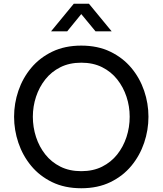

<svg xmlns="http://www.w3.org/2000/svg" viewBox="-20 -993 866 1023"><path d="M413 10Q325 10 258 -22.5Q191 -55 146 -109.5Q101 -164 78 -232Q55 -300 55 -371Q55 -442 78 -509.5Q101 -577 146 -631Q191 -685 258 -717.5Q325 -750 413 -750Q501 -750 568 -717.5Q635 -685 680 -631Q725 -577 748 -509.5Q771 -442 771 -371Q771 -300 748 -232Q725 -164 680 -109.5Q635 -55 568 -22.5Q501 10 413 10ZM413 -81Q476 -81 524 -105Q572 -129 604.5 -170Q637 -211 654 -263Q671 -315 671 -371Q671 -426 654 -477.5Q637 -529 604.5 -570Q572 -611 524 -635Q476 -659 413 -659Q350 -659 302 -635Q254 -611 221.5 -570Q189 -529 172 -477.5Q155 -426 155 -371Q155 -315 172 -263Q189 -211 221.5 -170Q254 -129 302 -105Q350 -81 413 -81ZM338 -826H252L373 -973H454L575 -826H489L413 -918Z"/></svg>

Font: Be Vietnam Pro Variable Thin
Style: Regular
Weight: 100
Designer: Lam Bao, Tony Le, Vietanh Nguyen
Foundry: Yellow Type Foundry
Version: Version 1.002